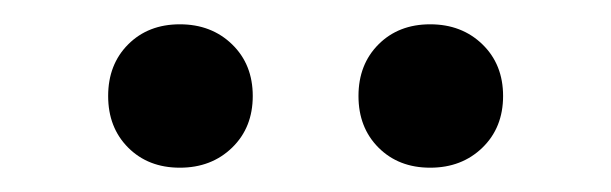

<svg xmlns="http://www.w3.org/2000/svg" viewBox="-20 -746 503 158"><path d="M128 -608Q102 -608 85.5 -624.5Q69 -641 69 -667Q69 -693 85.5 -709.5Q102 -726 128 -726Q154 -726 171 -709.5Q188 -693 188 -667Q188 -641 171 -624.5Q154 -608 128 -608ZM334 -608Q308 -608 291.5 -624.5Q275 -641 275 -667Q275 -693 291.5 -709.5Q308 -726 334 -726Q360 -726 377 -709.5Q394 -693 394 -667Q394 -641 377 -624.5Q360 -608 334 -608Z"/></svg>

Font: Hermeneus One
Style: Regular
Weight: 400
Designer: Rodrigo Fuenzalida, Pablo Impallari
Foundry: Pablo Impallari, Rodrigo Fuenzalida
Version: Version 1.002; ttfautohint (v0.93) -l 8 -r 50 -G 200 -x 14 -